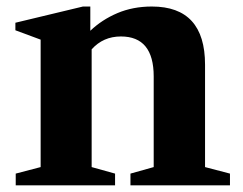

<svg xmlns="http://www.w3.org/2000/svg" viewBox="-20 -554 726 574"><path d="M27 0V-35L101.5 -54.5V-435.5L26 -463.5V-486L228 -534.5H250V-462Q284.5 -495 331 -514.8Q377.5 -534.5 434 -534.5Q593 -534.5 593 -360.5V-54.5L667.5 -35V0H370V-35L439.5 -54.5V-325.5Q439.5 -445 341.5 -445Q288.5 -445 254 -406.5V-54.5L324 -35V0Z"/></svg>

Font: Libre Caslon Text
Style: Bold
Weight: 700
Designer: Pablo Impallari, Rodrigo Fuenzalida, Katja Schimmel
Foundry: Pablo Impallari, Rodrigo Fuenzalida
Version: Version 2.000